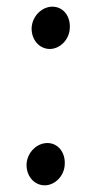

<svg xmlns="http://www.w3.org/2000/svg" viewBox="-20 -536 293 572"><path d="M136.2 -516.1C105 -516.1 76.2 -488.3 74.2 -453.1C73.2 -417.5 97.2 -390.1 128.4 -390.1C158.2 -390.1 187 -417.5 188 -453.1C189.9 -488.3 168 -516.1 136.2 -516.1ZM121.1 -109.9C89.8 -109.9 61 -82 59.1 -46.9C58.1 -11.2 82 16.1 113.3 16.1C143.1 16.1 171.9 -11.2 172.9 -46.9C174.8 -82 152.8 -109.9 121.1 -109.9Z"/></svg>

Font: Lora Italic
Style: Regular
Weight: 400
Italic angle: -3°
Designer: Olga Karpushina, Alexei Vanyashin
Foundry: Cyreal
Version: Version 1.011;PS 001.011;hotconv 1.0.70;makeotf.lib2.5.58329